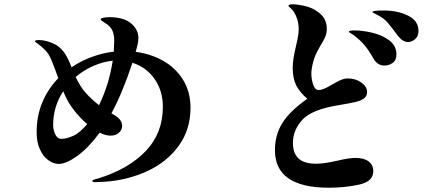

<svg xmlns="http://www.w3.org/2000/svg" viewBox="-20 -843 2040 896"><path d="M869 -340Q869 -238 814 -162.5Q759 -87 668.5 -45Q578 -3 472 5Q438 7 422 7Q411 7 411 1Q411 -2 416 -4Q421 -6 427.5 -7.5Q434 -9 441 -11Q581 -55 660.5 -138.5Q740 -222 740 -344Q740 -420 701 -475Q662 -530 598 -550Q551 -408 500 -314L520 -302Q550 -282 550 -256Q550 -237 535 -223.5Q520 -210 496 -210Q473 -210 445 -224Q394 -154 341.5 -116Q289 -78 254 -78Q230 -78 206 -95Q182 -112 166.5 -145.5Q151 -179 151 -225Q151 -303 178 -366.5Q205 -430 252 -478Q231 -537 219 -565Q207 -593 190 -610Q172 -628 157.5 -638Q143 -648 143 -651Q143 -656 163 -656Q180 -656 203 -649.5Q226 -643 247 -630Q270 -614 285 -590Q300 -566 314 -529Q358 -559 409 -577.5Q460 -596 511 -602Q513 -640 513 -655Q513 -682 504 -701.5Q495 -721 470 -736Q460 -742 455 -746Q450 -750 450 -753Q450 -758 464 -760.5Q478 -763 489 -763Q557 -763 591.5 -734Q626 -705 626 -665Q626 -645 614 -604L613 -601Q683 -592 741 -559.5Q799 -527 834 -471Q869 -415 869 -340ZM442 -352Q489 -448 506 -560Q461 -555 416 -535.5Q371 -516 333 -484Q356 -436 378 -412Q404 -382 442 -352ZM387 -264Q352 -293 319 -337Q296 -367 275 -417Q228 -346 228 -259Q228 -237 238 -216Q248 -195 266 -195Q290 -195 321.5 -209Q353 -223 387 -264Z M1263 -142Q1263 -214 1298 -269.5Q1333 -325 1414 -382Q1378 -413 1362 -445.5Q1346 -478 1346 -526Q1346 -567 1362 -631Q1363 -636 1368.5 -661Q1374 -686 1374 -706Q1374 -732 1366.5 -755Q1359 -778 1346 -795Q1341 -801 1333.5 -807.5Q1326 -814 1326 -816Q1326 -823 1347 -823Q1364 -823 1394 -817Q1438 -809 1471.5 -781.5Q1505 -754 1505 -709Q1505 -688 1497.5 -670.5Q1490 -653 1476 -631L1465 -611Q1451 -588 1442 -555.5Q1433 -523 1433 -499Q1433 -473 1441.5 -448Q1450 -423 1466 -423Q1479 -423 1493 -429Q1507 -435 1531 -449Q1553 -462 1570 -469.5Q1587 -477 1603 -477Q1639 -477 1666 -458Q1693 -439 1693 -414Q1693 -394 1678.5 -383.5Q1664 -373 1638.5 -367Q1613 -361 1559 -352Q1435 -332 1391 -284Q1347 -236 1347 -176Q1347 -128 1373 -103.5Q1399 -79 1455 -79Q1492 -79 1554 -93Q1608 -106 1639 -106Q1679 -106 1700.5 -89.5Q1722 -73 1722 -44Q1722 4 1656 18.5Q1590 33 1515 33Q1263 33 1263 -142ZM1837 -676Q1804 -720 1789 -737.5Q1774 -755 1751 -768Q1739 -775 1728.5 -780Q1718 -785 1718 -787Q1718 -794 1770 -794Q1836 -794 1884.5 -770Q1933 -746 1933 -698Q1933 -675 1918 -661Q1903 -647 1884 -647Q1859 -647 1837 -676ZM1722 -571Q1702 -607 1681.5 -631.5Q1661 -656 1632 -678Q1623 -684 1615.5 -688.5Q1608 -693 1608 -695Q1608 -701 1635 -701Q1671 -701 1716.5 -690.5Q1762 -680 1796 -655Q1830 -630 1830 -589Q1830 -562 1812.5 -549.5Q1795 -537 1774 -537Q1741 -537 1722 -571Z"/></svg>

Font: Shippori Mincho ExtraBold
Style: Regular
Weight: 800
Designer: FONTDASU
Foundry: FONTDASU / Google Inc. / but / Adobe
Version: Version 3.110; ttfautohint (v1.8.3)